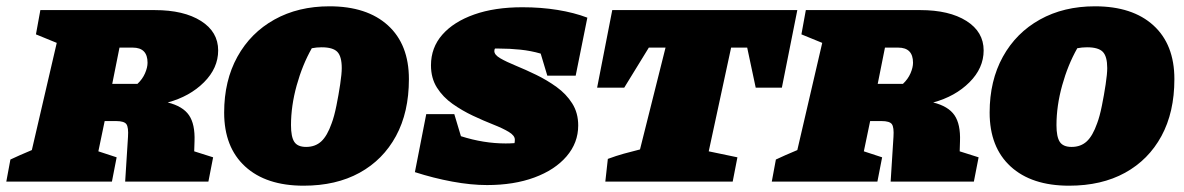

<svg xmlns="http://www.w3.org/2000/svg" viewBox="-51 -576 3756 609"><path d="M-31 0 -18 -70Q-3 -77 11.5 -83.5Q26 -90 50 -100L129 -440L63 -467L77 -544H440Q532 -544 586.5 -509.5Q641 -475 641 -416Q641 -360 596 -315Q551 -270 481 -251Q529 -239 548.5 -210.5Q568 -182 566 -128L565 -96L625 -77L610 0H346L355 -142Q357 -172 350 -182Q343 -192 317 -192H281L261 -96L319 -77L304 0ZM370 -425H328L305 -310H385Q401 -325 409 -343.5Q417 -362 417 -377Q417 -425 370 -425Z M912 13Q793 13 726.5 -48Q660 -109 660 -219Q660 -320 702 -396Q744 -472 819.5 -514Q895 -556 994 -556Q1113 -556 1179.5 -495.5Q1246 -435 1246 -325Q1246 -220 1205 -144.5Q1164 -69 1089.5 -28Q1015 13 912 13ZM920 -110Q949 -110 968 -127.5Q987 -145 1001 -185Q1009 -206 1016 -240.5Q1023 -275 1028 -308.5Q1033 -342 1033 -360Q1033 -397 1019 -411.5Q1005 -426 969 -426Q953 -426 938 -423Q908 -370 890 -305Q872 -240 872 -179Q872 -142 882.5 -126Q893 -110 920 -110Z M1685 -336 1664 -406Q1633 -415 1599.5 -418.5Q1566 -422 1531 -422Q1525 -422 1519 -422Q1517 -419 1517 -414Q1517 -402 1536 -391Q1555 -380 1585.5 -367.5Q1616 -355 1650 -338.5Q1684 -322 1714.5 -300Q1745 -278 1764 -248Q1783 -218 1783 -178Q1783 -123 1746 -80Q1709 -37 1644 -13Q1579 11 1494 11Q1443 11 1383.5 0Q1324 -11 1265 -30L1301 -214H1390L1411 -144Q1483 -121 1553 -121Q1567 -121 1581 -122Q1582 -127 1582 -133Q1582 -146 1563 -157.5Q1544 -169 1513.5 -181Q1483 -193 1449 -209Q1415 -225 1384.5 -246.5Q1354 -268 1335 -298Q1316 -328 1316 -369Q1316 -425 1352 -466Q1388 -507 1453 -530Q1518 -553 1606 -553Q1665 -553 1717.5 -544.5Q1770 -536 1812 -520L1775 -336Z M2478 -544 2429 -298H2346L2319 -425H2268L2197 -96L2288 -77L2273 0H1869L1877 -72Q1904 -82 1927.5 -88.5Q1951 -95 1979 -102L2060 -425H2007L1929 -298H1843L1891 -544Z M2397 0 2410 -70Q2425 -77 2439.5 -83.5Q2454 -90 2478 -100L2557 -440L2491 -467L2505 -544H2868Q2960 -544 3014.5 -509.5Q3069 -475 3069 -416Q3069 -360 3024 -315Q2979 -270 2909 -251Q2957 -239 2976.5 -210.5Q2996 -182 2994 -128L2993 -96L3053 -77L3038 0H2774L2783 -142Q2785 -172 2778 -182Q2771 -192 2745 -192H2709L2689 -96L2747 -77L2732 0ZM2798 -425H2756L2733 -310H2813Q2829 -325 2837 -343.5Q2845 -362 2845 -377Q2845 -425 2798 -425Z M3340 13Q3221 13 3154.5 -48Q3088 -109 3088 -219Q3088 -320 3130 -396Q3172 -472 3247.5 -514Q3323 -556 3422 -556Q3541 -556 3607.5 -495.5Q3674 -435 3674 -325Q3674 -220 3633 -144.5Q3592 -69 3517.5 -28Q3443 13 3340 13ZM3348 -110Q3377 -110 3396 -127.5Q3415 -145 3429 -185Q3437 -206 3444 -240.5Q3451 -275 3456 -308.5Q3461 -342 3461 -360Q3461 -397 3447 -411.5Q3433 -426 3397 -426Q3381 -426 3366 -423Q3336 -370 3318 -305Q3300 -240 3300 -179Q3300 -142 3310.5 -126Q3321 -110 3348 -110Z"/></svg>

Font: Piazzolla SC Black
Style: Italic
Weight: 900
Italic angle: -11.3°
Designer: Juan Pablo del Peral
Foundry: Huerta Tipografica
Version: Version 1.330